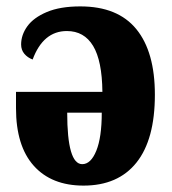

<svg xmlns="http://www.w3.org/2000/svg" viewBox="-20 -570 539 600"><path d="M30 -232V-283H300Q299 -380 271 -426.5Q243 -473 189 -473Q115 -473 82 -384Q66 -390 56 -402Q46 -414 46 -431Q46 -461 65.5 -488Q85 -515 126.5 -532.5Q168 -550 231 -550Q348 -550 406 -479Q464 -408 464 -274Q464 -134 406.5 -62Q349 10 241 10Q141 10 85.5 -52Q30 -114 30 -232ZM298 -218H190Q190 -57 237 -57Q264 -57 281 -99Q298 -141 298 -218Z"/></svg>

Font: Noto Serif CondBlack
Style: Regular
Weight: 900
Width: 3
Designer: Monotype Design Team
Foundry: Monotype Imaging Inc.
Version: Version 1.001